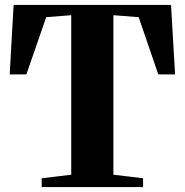

<svg xmlns="http://www.w3.org/2000/svg" viewBox="-20 -763 753 783"><path d="M270.5 -50.5V-701L168.5 -693L87.5 -459.5H19.5L35.5 -743H677.5L694 -459.5H625.5L545.5 -693L442.5 -701V-50.5L563.5 -36V0H150V-36Z"/></svg>

Font: Merriweather 96pt ExtraBold
Style: Regular
Weight: 800
Version: Version 2.100